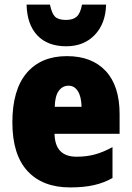

<svg xmlns="http://www.w3.org/2000/svg" viewBox="-20 -808 574 838"><path d="M502 -310V-224H218Q220 -124 314 -124Q358 -124 394.5 -134Q431 -144 471 -166V-31Q434 -10 390 0Q346 10 286 10Q166 10 100 -61.5Q34 -133 34 -274Q34 -416 96.5 -489.5Q159 -563 272 -563Q381 -563 441.5 -498Q502 -433 502 -310ZM219 -342H336Q335 -386 320 -410Q305 -434 279 -434Q253 -434 236.5 -411.5Q220 -389 219 -342ZM269 -606Q188 -606 143 -653.5Q98 -701 96 -788H198Q206 -749 220.5 -735Q235 -721 268 -721Q299 -721 315 -735.5Q331 -750 338 -788H443Q441 -705 393.5 -655.5Q346 -606 269 -606Z"/></svg>

Font: Noto Sans Display Black Narrow
Style: Regular
Weight: 900
Width: 4
Designer: Monotype Design team
Foundry: Monotype Imaging Inc.
Version: Version 1.000